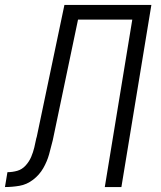

<svg xmlns="http://www.w3.org/2000/svg" viewBox="-55 -755 651 775"><path d="M-35 0Q-6 0 23.5 -5Q53 -10 78.5 -29.5Q104 -49 119.5 -76Q135 -103 143 -131.5Q151 -160 158 -189L260 -676H479L368 0H435L556 -735H205L93 -201L92 -199Q88 -179 83.5 -160Q79 -141 71 -122Q63 -103 48.5 -87Q34 -71 14.5 -65.5Q-5 -60 -25 -60Z"/></svg>

Font: Iosevka Sparkle Light Oblique
Style: Regular
Weight: 300
Italic angle: -9°
Designer: Belleve Invis
Foundry: Belleve Invis
Version: Version 4.5.0; ttfautohint (v1.8.3)